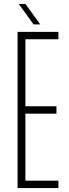

<svg xmlns="http://www.w3.org/2000/svg" viewBox="-20 -963 354 983"><path d="M70 0V-800H279V-762H110V-419H269V-381H110V-38H279V0ZM152 -838 76 -943H110L186 -838Z"/></svg>

Font: Big Shoulders Text SC Thin
Style: Regular
Weight: 100
Designer: Patric King
Foundry: XO Type Co
Version: Version 2.002